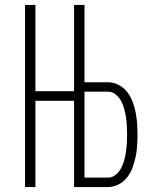

<svg xmlns="http://www.w3.org/2000/svg" viewBox="-20 -755 640 775"><path d="M81 0V-735H123V-387H279V-735H321V-423H416Q438 -423 458.5 -412.5Q479 -402 493 -384Q507 -366 515 -345Q523 -324 527.5 -301.5Q532 -279 533.5 -256.5Q535 -234 535 -212Q535 -189 533.5 -166.5Q532 -144 527.5 -122Q523 -100 515 -78.5Q507 -57 493 -39Q479 -21 458.5 -10.5Q438 0 416 0H279V-348H123V0ZM321 -38H416Q433 -38 447 -49.5Q461 -61 469 -76.5Q477 -92 481.5 -108.5Q486 -125 488.5 -142.5Q491 -160 492 -177Q493 -194 493 -212Q493 -229 492 -246.5Q491 -264 488.5 -281Q486 -298 481.5 -315Q477 -332 469 -347Q461 -362 447 -373.5Q433 -385 416 -385H321Z"/></svg>

Font: Iosevka SS04 XLt Ex
Style: Regular
Weight: 200
Width: 7
Monospace: yes
Designer: Belleve Invis
Foundry: Belleve Invis
Version: Version 19.0.0; ttfautohint (v1.8.4)